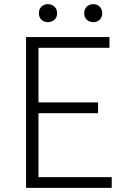

<svg xmlns="http://www.w3.org/2000/svg" viewBox="-20 -908 613 928"><path d="M106 0V-729H509V-677H166V-413H454V-361H166V-52H520V0ZM211 -801Q193 -801 180.5 -812.5Q168 -824 168 -844Q168 -864 180.5 -876Q193 -888 211 -888Q230 -888 243 -876Q256 -864 256 -844Q256 -824 243 -812.5Q230 -801 211 -801ZM431 -801Q412 -801 399.5 -812.5Q387 -824 387 -844Q387 -864 399.5 -876Q412 -888 431 -888Q449 -888 461.5 -876Q474 -864 474 -844Q474 -824 461.5 -812.5Q449 -801 431 -801Z"/></svg>

Font: Noto Sans HK Thin Light
Style: Regular
Weight: 300
Version: Version 2.004-H2;hotconv 1.0.118;makeotfexe 2.5.65603